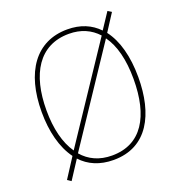

<svg xmlns="http://www.w3.org/2000/svg" viewBox="-139 -861 953 1018"><g transform="rotate(-20 337.5 -352.5)"><path d="M613 -358C613 -476 587 -571 538 -635L600 -731L579 -744L520 -655C477 -700 419 -725 345 -725C167 -725 68 -584 68 -359C68 -250 92 -153 142 -85L71 25L92 39L159 -64C202 -17 263 10 341 10C533 10 613 -151 613 -358ZM95 -359C95 -563 176 -700 345 -700C412 -700 466 -676 506 -632L158 -110C116 -170 95 -256 95 -359ZM586 -358C586 -148 508 -15 341 -15C270 -15 214 -41 174 -88L522 -610C564 -553 586 -467 586 -358Z"/></g></svg>

Font: Noto Sans Gurmukhi SemiCondensed Thin
Style: Regular
Weight: 100
Width: 4
Designer: Jelle Bosma - Monotype Design Team
Foundry: Monotype Imaging Inc.
Version: Version 2.004